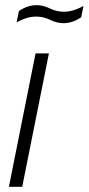

<svg xmlns="http://www.w3.org/2000/svg" viewBox="-20 -718 341 738"><path d="M168 -512.7 65.4 0H14.2L116.7 -512.7ZM52.7 -675.8Q86.4 -698.2 120.6 -698.2Q146 -698.2 171.9 -685.5Q197.8 -672.9 225.1 -672.9Q261.7 -672.9 300.8 -695.3L292 -651.4Q258.3 -628.9 224.1 -628.9Q198.7 -628.9 172.9 -641.6Q147 -654.3 119.6 -654.3Q83 -654.3 43.9 -631.8Z"/></svg>

Font: Sansation Light
Style: Light Italic
Weight: 300
Designer: Bernd Montag
Version: Version 1.301